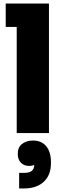

<svg xmlns="http://www.w3.org/2000/svg" viewBox="-20 -750 364 1082"><path d="M255.9 0H74.2V-598.1H12.2V-730H255.9ZM166 42Q213.9 42 240.5 74.2Q267.1 106.4 267.1 163.1V168.9Q267.1 237.3 226.3 274.7Q185.5 312 116.2 312H87.9V224.1H118.2Q172.9 224.1 172.9 179.2Q161.1 185.1 145 185.1Q115.7 185.1 97.9 167Q80.1 148.9 80.1 117.2Q80.1 79.6 104.7 60.8Q129.4 42 166 42Z"/></svg>

Font: Sora ExtraBold
Style: Regular
Weight: 800
Designer: Jonathan Barnbrook, Julián Moncada
Foundry: Barnbrook Fonts
Version: Version 2.000